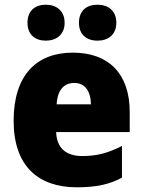

<svg xmlns="http://www.w3.org/2000/svg" viewBox="-20 -787 608 817"><path d="M97 -690C97 -639 130 -614 175 -614C220 -614 255 -640 255 -690C255 -741 220 -767 175 -767C130 -767 97 -742 97 -690ZM316 -690C316 -640 348 -614 395 -614C441 -614 475 -640 475 -690C475 -741 441 -767 395 -767C349 -767 316 -742 316 -690ZM290 -563C135 -563 38 -467 38 -273C38 -81 142 10 307 10C391 10 447 -3 499 -31V-166C441 -136 392 -123 330 -123C257 -123 221 -161 219 -225H532V-310C532 -476 440 -563 290 -563ZM296 -434C341 -434 366 -400 367 -343H221C225 -408 255 -434 296 -434Z"/></svg>

Font: Noto Sans Devanagari UI SemiCondensed Black
Style: Regular
Weight: 900
Width: 4
Designer: Jelle Bosma - Monotype Design Team
Foundry: Monotype Imaging Inc.
Version: Version 2.004